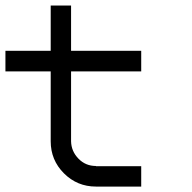

<svg xmlns="http://www.w3.org/2000/svg" viewBox="-20 -687 707 707"><path d="M333.3 0Q264.2 0 215.4 -48.8Q166.7 -97.5 166.7 -166.7V-424.2H0V-500H166.7V-666.7H241.7V-500H500V-424.2H241.7V-166.7Q242.5 -130 268.8 -102.9Q295 -75.8 333.3 -75.8V-75H500V0Z"/></svg>

Font: 0xA000-Mono
Style: Mono
Weight: 400
Version: Version 0.1